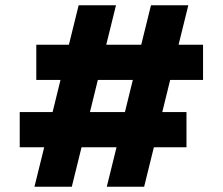

<svg xmlns="http://www.w3.org/2000/svg" viewBox="-20 -710 847 730"><path d="M55 -150V-284H180L210 -406H118V-540H242L279 -690H421L384 -540H517L554 -690H696L659 -540H752V-406H627L597 -284H689V-150H565L528 0H386L423 -150H290L253 0H111L148 -150ZM322 -284H455L485 -406H352Z"/></svg>

Font: Radio Canada
Style: Regular
Weight: 400
Designer: Charles Daoud, Etienne Aubert Bonn, Alexandre Saumier Demers, Jacques Le Bailly
Foundry: Radio-Canada
Version: Version 2.104;gftools[0.9.28.dev5+ged2979d]